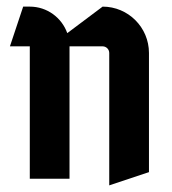

<svg xmlns="http://www.w3.org/2000/svg" viewBox="-20 -540 520 580"><path d="M50 -520 10 -400H70V0H190V-400H290C301 -400 310 -391 310 -380V20L430 -20V-380C430 -457.3 367.3 -520 290 -520L183.2 -439.9C166.7 -486.5 122.3 -520 70 -520Z"/></svg>

Font: Abibas
Style: Medium
Weight: 500
Version: Version 0.3